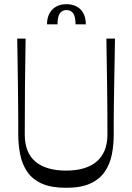

<svg xmlns="http://www.w3.org/2000/svg" viewBox="-20 -884 630 915"><path d="M295 11Q224 11 179.5 -9Q135 -29 110.5 -64.5Q86 -100 76.5 -146.5Q67 -193 67 -244Q67 -260 67 -293Q67 -326 66.5 -371Q66 -416 65.5 -470Q65 -524 64 -583Q63 -642 62 -700H102Q100 -586 99 -472Q98 -358 98 -244Q98 -200 110.5 -168Q123 -136 148 -114.5Q173 -93 210 -82Q247 -71 295 -71Q343 -71 379.5 -82Q416 -93 441 -114.5Q466 -136 479 -168Q492 -200 492 -244Q492 -358 490.5 -472Q489 -586 487 -700H528Q527 -642 526 -583Q525 -524 524 -470Q523 -416 522.5 -370.5Q522 -325 522 -292Q522 -259 522 -243Q522 -193 513 -147.5Q504 -102 479.5 -66Q455 -30 410.5 -9.5Q366 11 295 11ZM204 -768Q204 -798 215.5 -819.5Q227 -841 247.5 -852.5Q268 -864 297 -864Q325 -864 346 -852.5Q367 -841 378 -819.5Q389 -798 389 -768H340Q340 -803 329.5 -819.5Q319 -836 297 -836Q275 -836 264.5 -819.5Q254 -803 254 -768Z"/></svg>

Font: Ojuju
Style: Regular
Weight: 400
Designer: Chisaokwu Joboson, Mirko Velimirovic
Foundry: Udi Foundry
Version: Version 1.000